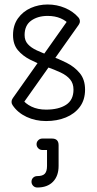

<svg xmlns="http://www.w3.org/2000/svg" viewBox="-20 -529 426 846"><path d="M286.8 -450.9Q293.6 -459.9 305.9 -459.9Q310.8 -459.9 316.7 -456.6Q322.6 -453.4 327.3 -447.9Q332 -442.5 332 -435Q332 -427.2 326.6 -419.5L76.6 -66.2Q69.8 -55.6 56.9 -55.6Q45.5 -55.6 38.2 -63Q31 -70.4 31 -80.1Q31 -85.2 32.6 -89.2Q34.2 -93.1 36.8 -97ZM36 -64.8Q33.9 -67.6 32.4 -71.6Q31 -75.5 31 -80.1Q31 -90.2 38.1 -97.9Q45.1 -105.6 55.9 -105.6Q68.5 -105.6 76 -94.6Q91.1 -72.4 118.8 -59.2Q146.4 -46 182.9 -46Q238.4 -46 271.1 -67.2Q303.8 -88.4 303.8 -134.1Q303.8 -161.2 289.1 -178.9Q274.5 -196.6 247.6 -209.4Q220.6 -222.1 184 -235Q146.8 -248.8 113.1 -265.9Q79.4 -283 58.4 -308.4Q37.4 -333.8 37.4 -374.4Q37.4 -417.6 59.1 -448.1Q80.9 -478.5 115.7 -493.9Q150.5 -509.2 189.9 -509.2Q230.6 -509.2 266.4 -494Q302.1 -478.8 324.8 -453Q328 -449.4 330 -445.1Q332 -440.8 332 -435Q332 -428.5 327 -422.8Q322 -417 316.1 -413.6Q310.1 -410.1 306.5 -410.1Q296.1 -410.1 288.2 -418Q272.4 -437.4 247.4 -448.1Q222.4 -458.9 189.9 -458.9Q146.8 -458.9 117.6 -438.2Q88.4 -417.5 88.4 -374.4Q88.4 -350.2 102.8 -334.4Q117.1 -318.6 142.4 -306.9Q167.6 -295.1 200.8 -283.5Q237.1 -270.4 272.8 -252.6Q308.5 -234.8 331.6 -206.6Q354.8 -178.4 354.8 -134.1Q354.8 -89 331.9 -58.2Q309 -27.4 270.2 -11.5Q231.4 4.4 182.9 4.4Q136.4 4.4 97.2 -13.9Q58 -32.2 36 -64.8ZM144.2 297.2Q133.5 297.2 126.1 289.7Q118.8 282.1 118.8 271.8Q118.8 261 126.1 253.9Q133.5 246.9 144.2 246.9Q167.9 246.9 177.6 236.3Q187.2 225.8 187.2 202.1V131.9H166.6Q155.9 131.9 148.5 124.3Q141.1 116.8 141.1 106.4Q141.1 96.2 148.5 88.9Q155.9 81.5 166.6 81.5H209Q238.2 81.5 238.2 110.8V202.1Q238.2 246.4 213.5 271.8Q188.8 297.2 144.2 297.2Z"/></svg>

Font: Libertine-Super Thin
Style: Regular
Weight: 100
Designer: Bastien Sozeau
Foundry: NBR — Bastien Sozeau
Version: Version 2.003;gftools[0.9.33]